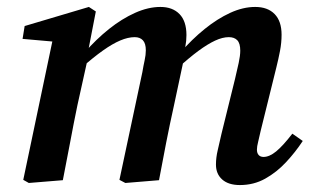

<svg xmlns="http://www.w3.org/2000/svg" viewBox="-20 -519 900 553"><path d="M63 8 47 -1 135 -420 170 -396 45 -407 51 -444 236 -499 256 -486 231 -357 234 -356 203 -216Q192 -163 182 -109Q172 -55 161 0ZM341 8 324 -1 390 -311Q393 -329 396.5 -345Q400 -361 400 -374Q400 -394 391.5 -403Q383 -412 368 -412Q349 -412 326.5 -402.5Q304 -393 276.5 -373.5Q249 -354 215 -324L213 -367H223Q257 -406 294 -435.5Q331 -465 369 -482Q407 -499 442 -499Q477 -499 497 -478.5Q517 -458 517 -418Q517 -401 514 -386Q511 -371 508 -355L510 -351L481 -215Q469 -161 458.5 -107.5Q448 -54 438 0ZM671 14Q638 14 620 -2Q602 -18 602 -45Q602 -65 607 -86Q612 -107 618 -134L657 -292Q663 -317 667.5 -338Q672 -359 672 -373Q672 -394 663.5 -403Q655 -412 639 -412Q621 -412 599.5 -402Q578 -392 551.5 -372.5Q525 -353 491 -322L489 -367H499Q533 -406 569.5 -435.5Q606 -465 643 -482Q680 -499 715 -499Q751 -499 771 -478.5Q791 -458 791 -419Q791 -396 786.5 -372.5Q782 -349 776 -325L731 -143Q727 -124 723.5 -110.5Q720 -97 720 -88Q720 -78 725 -72.5Q730 -67 739 -67Q756 -67 775.5 -83Q795 -99 822 -134L852 -113Q831 -81 804 -52Q777 -23 744 -4.5Q711 14 671 14Z"/></svg>

Font: Source Serif 4 18pt SemiBold
Style: Italic
Weight: 600
Italic angle: -12°
Designer: Frank Grießhammer
Foundry: Adobe Systems Incorporated
Version: Version 4.004;hotconv 1.0.116;makeotfexe 2.5.65601